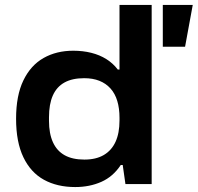

<svg xmlns="http://www.w3.org/2000/svg" viewBox="-20 -744 799 776"><path d="M284 12Q211 12 157.5 -17.5Q104 -47 74.5 -108.5Q45 -170 45 -264Q45 -358 74.5 -419Q104 -480 156 -509.5Q208 -539 276 -539Q315 -539 349 -530.5Q383 -522 410 -505Q437 -488 456 -463H463V-724H593V0H487L476 -77H468Q437 -30 389.5 -9Q342 12 284 12ZM321 -99Q368 -99 399.5 -117.5Q431 -136 447 -171Q463 -206 463 -257V-268Q463 -306 454 -336Q445 -366 426.5 -386.5Q408 -407 381.5 -417.5Q355 -428 320 -428Q272 -428 240.5 -410.5Q209 -393 193.5 -358Q178 -323 178 -270V-256Q178 -204 194 -169Q210 -134 241.5 -116.5Q273 -99 321 -99ZM638 -555V-724H759L728 -555Z"/></svg>

Font: Archivo SemiExpanded SemiBold
Style: Regular
Weight: 600
Width: 6
Designer: Hector Gatti
Foundry: Omnibus-Type
Version: Version 2.001